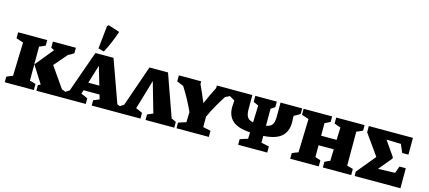

<svg xmlns="http://www.w3.org/2000/svg" viewBox="-61 -1428 4473 2001"><g transform="rotate(15 2175.5 -427.5)"><path d="M26 0V-60Q41 -67 56 -73.5Q71 -80 92 -87L103 -449L26 -474V-539H340V-480Q327 -473 315.5 -467.5Q304 -462 275 -451V-84L340 -66V0ZM367 0V-60Q381 -68 394 -74L276 -260L436 -456L401 -473V-539H649V-480Q619 -459 588 -445L467 -304L621 -83L666 -66V0Z M1219 -82Q1232 -77 1243.5 -72Q1255 -67 1270 -60V0H964V-57L1027 -83L1013 -132H841L828 -91Q848 -85 865.5 -77Q883 -69 900 -60V0H646V-57L702 -93L860 -539H1055ZM868 -221H987L929 -419ZM941 -577 878 -593 904 -839 918 -855 1042 -815Q1021 -753 996 -693.5Q971 -634 941 -577Z M1233 0V-59L1289 -96L1443 -539H1643L1804 -85Q1830 -75 1855 -62V0H1545V-59L1606 -86L1513 -411L1419 -93Q1455 -80 1490 -62V0Z M1879 0V-60Q1898 -67 1917 -74Q1936 -81 1962 -87L1966 -197Q1910 -322 1832 -444L1760 -474V-539H2001V-510Q2021 -466 2041 -421.5Q2061 -377 2082 -325Q2101 -371 2122.5 -415.5Q2144 -460 2170 -512V-539H2347V-480Q2318 -459 2283 -445Q2243 -382 2208 -320.5Q2173 -259 2145 -196V-84L2228 -66V0Z M2544 0V-60Q2564 -67 2586 -74.5Q2608 -82 2628 -87L2631 -157Q2486 -166 2429.5 -227Q2373 -288 2384 -393L2386 -435L2320 -474V-539H2553V-386Q2553 -336 2568 -306Q2583 -276 2634 -266L2640 -449L2585 -474V-539H2817V-480Q2806 -470 2797 -464.5Q2788 -459 2773 -451V-266Q2826 -276 2841.5 -306Q2857 -336 2857 -387V-539H3091V-480Q3075 -468 3059 -459Q3043 -450 3024 -441L3026 -394Q3034 -288 2976 -227Q2918 -166 2773 -157V-84L2858 -66V0Z M3106 0V-60Q3121 -67 3136 -73.5Q3151 -80 3172 -87L3183 -449L3106 -474V-539H3414V-480Q3399 -471 3389.5 -467Q3380 -463 3355 -451V-315H3522L3527 -449L3458 -474V-539H3764V-480Q3733 -463 3698 -451V-84L3764 -66V0H3458V-60Q3473 -69 3485.5 -75Q3498 -81 3515 -87L3519 -212H3355V-84L3414 -66V0Z M4227 -216H4295V0H3801V-47L3968 -250L3809 -474V-541H4285V-360H4218L4180 -448L4024 -452L4135 -292V-277L4017 -135L4200 -141Z"/></g></svg>

Font: Piazzolla SC ExtraBold
Style: Regular
Weight: 800
Designer: Juan Pablo del Peral
Foundry: Huerta Tipografica
Version: Version 1.330